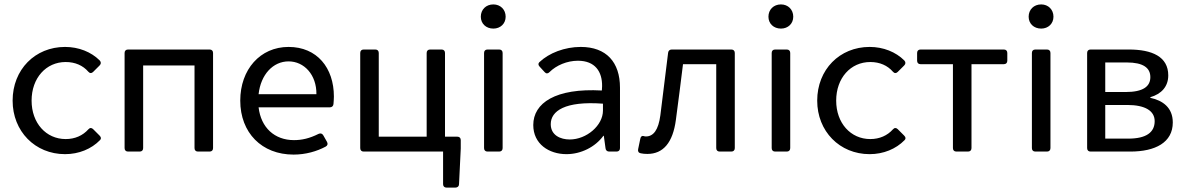

<svg xmlns="http://www.w3.org/2000/svg" viewBox="-20 -686 5368 869"><path d="M274.4 11.7C336.9 11.7 393.6 -11.7 432.6 -51.8C438.5 -57.6 438.5 -64.5 430.7 -72.3L401.4 -101.6C394.5 -108.4 386.7 -108.4 379.9 -100.6C354.5 -72.3 319.3 -56.6 277.3 -56.6C188.5 -56.6 123 -128.9 123 -230.5C123 -333 188.5 -405.3 277.3 -405.3C320.3 -405.3 355.5 -389.6 379.9 -361.3C386.7 -353.5 394.5 -353.5 401.4 -360.4L430.7 -389.6C437.5 -396.5 438.5 -404.3 431.6 -412.1C392.6 -451.2 335.9 -473.6 274.4 -473.6C138.7 -473.6 37.1 -371.1 37.1 -230.5C37.1 -91.8 138.7 11.7 274.4 11.7Z M543.9 -446.3V-15.6C543.9 -5.9 549.8 0 559.6 0H612.3C622.1 0 627.9 -5.9 627.9 -15.6V-389.6H860.4V-15.6C860.4 -5.9 866.2 0 876 0H928.7C938.5 0 944.3 -5.9 944.3 -15.6V-446.3C944.3 -456.1 938.5 -461.9 928.7 -461.9H559.6C549.8 -461.9 543.9 -456.1 543.9 -446.3Z M1491.2 -249C1491.2 -378.9 1415 -473.6 1286.1 -473.6C1157.2 -473.6 1067.4 -371.1 1067.4 -230.5C1067.4 -85 1165 13.7 1308.6 13.7C1363.3 13.7 1414.1 -1 1454.1 -22.5C1462.9 -27.3 1464.8 -35.2 1460 -43.9L1443.4 -73.2C1438.5 -82 1430.7 -84 1421.9 -80.1C1380.9 -59.6 1346.7 -51.8 1310.5 -51.8C1222.7 -51.8 1161.1 -108.4 1150.4 -200.2H1472.7C1481.4 -200.2 1488.3 -205.1 1489.3 -214.8C1490.2 -226.6 1491.2 -238.3 1491.2 -249ZM1412.1 -259.8H1150.4C1160.2 -348.6 1215.8 -408.2 1286.1 -408.2C1356.4 -408.2 1413.1 -347.7 1412.1 -259.8Z M1994.1 -67.4V-446.3C1994.1 -456.1 1988.3 -461.9 1978.5 -461.9H1926.8C1917 -461.9 1911.1 -456.1 1911.1 -446.3V-67.4H1694.3V-446.3C1694.3 -456.1 1688.5 -461.9 1678.7 -461.9H1626C1616.2 -461.9 1610.4 -456.1 1610.4 -446.3V-15.6C1610.4 -5.9 1616.2 0 1626 0H1985.4V147.5C1985.4 157.2 1991.2 163.1 2001 163.1H2041C2050.8 163.1 2057.6 157.2 2057.6 147.5L2065.4 -13.7V-51.8C2065.4 -61.5 2059.6 -67.4 2049.8 -67.4Z M2212.9 -556.6C2245.1 -556.6 2268.6 -579.1 2268.6 -610.4C2268.6 -642.6 2245.1 -666 2212.9 -666C2179.7 -666 2156.2 -642.6 2156.2 -610.4C2156.2 -579.1 2179.7 -556.6 2212.9 -556.6ZM2170.9 -446.3V-15.6C2170.9 -5.9 2176.8 0 2186.5 0H2239.3C2249 0 2254.9 -5.9 2254.9 -15.6V-446.3C2254.9 -456.1 2249 -461.9 2239.3 -461.9H2186.5C2176.8 -461.9 2170.9 -456.1 2170.9 -446.3Z M2608.4 -473.6C2536.1 -473.6 2464.8 -446.3 2420.9 -404.3C2415 -398.4 2416 -390.6 2422.9 -383.8L2445.3 -359.4C2452.1 -351.6 2460 -352.5 2466.8 -359.4C2498 -390.6 2546.9 -411.1 2595.7 -411.1C2673.8 -411.1 2706.1 -361.3 2705.1 -295.9L2704.1 -276.4C2494.1 -288.1 2393.6 -219.7 2393.6 -120.1C2393.6 -34.2 2464.8 11.7 2543.9 11.7C2609.4 11.7 2673.8 -20.5 2710.9 -71.3H2712.9L2720.7 -14.6C2721.7 -5.9 2727.5 0 2737.3 0H2770.5C2780.3 0 2786.1 -5.9 2786.1 -15.6V-289.1C2786.1 -404.3 2724.6 -473.6 2608.4 -473.6ZM2558.6 -54.7C2517.6 -54.7 2472.7 -73.2 2472.7 -124C2472.7 -183.6 2537.1 -229.5 2709 -216.8V-185.5C2709 -118.2 2634.8 -54.7 2558.6 -54.7Z M2879.9 7.8C2889.6 9.8 2898.4 10.7 2910.2 10.7C2981.4 10.7 3025.4 -40 3039.1 -143.6C3050.8 -227.5 3060.5 -311.5 3071.3 -395.5H3221.7V-15.6C3221.7 -5.9 3227.5 0 3237.3 0H3290C3299.8 0 3305.7 -5.9 3305.7 -15.6V-446.3C3305.7 -456.1 3299.8 -461.9 3290 -461.9H3020.5C3010.7 -461.9 3004.9 -456.1 3003.9 -447.3L2968.8 -164.1C2960 -97.7 2937.5 -68.4 2903.3 -68.4C2899.4 -68.4 2895.5 -69.3 2892.6 -70.3C2885.7 -72.3 2879.9 -68.4 2877.9 -57.6L2868.2 -10.7C2866.2 -1 2870.1 5.9 2879.9 7.8Z M3514.6 -556.6C3546.9 -556.6 3570.3 -579.1 3570.3 -610.4C3570.3 -642.6 3546.9 -666 3514.6 -666C3481.4 -666 3458 -642.6 3458 -610.4C3458 -579.1 3481.4 -556.6 3514.6 -556.6ZM3472.7 -446.3V-15.6C3472.7 -5.9 3478.5 0 3488.3 0H3541C3550.8 0 3556.6 -5.9 3556.6 -15.6V-446.3C3556.6 -456.1 3550.8 -461.9 3541 -461.9H3488.3C3478.5 -461.9 3472.7 -456.1 3472.7 -446.3Z M3916 11.7C3978.5 11.7 4035.2 -11.7 4074.2 -51.8C4080.1 -57.6 4080.1 -64.5 4072.3 -72.3L4043 -101.6C4036.1 -108.4 4028.3 -108.4 4021.5 -100.6C3996.1 -72.3 3960.9 -56.6 3918.9 -56.6C3830.1 -56.6 3764.6 -128.9 3764.6 -230.5C3764.6 -333 3830.1 -405.3 3918.9 -405.3C3961.9 -405.3 3997.1 -389.6 4021.5 -361.3C4028.3 -353.5 4036.1 -353.5 4043 -360.4L4072.3 -389.6C4079.1 -396.5 4080.1 -404.3 4073.2 -412.1C4034.2 -451.2 3977.5 -473.6 3916 -473.6C3780.3 -473.6 3678.7 -371.1 3678.7 -230.5C3678.7 -91.8 3780.3 11.7 3916 11.7Z M4293 -395.5V-15.6C4293 -5.9 4298.8 0 4308.6 0H4361.3C4371.1 0 4377 -5.9 4377 -15.6V-395.5H4523.4C4533.2 -395.5 4539.1 -401.4 4539.1 -411.1V-446.3C4539.1 -456.1 4533.2 -461.9 4523.4 -461.9H4146.5C4136.7 -461.9 4130.9 -456.1 4130.9 -446.3V-411.1C4130.9 -401.4 4136.7 -395.5 4146.5 -395.5Z M4692.4 -556.6C4724.6 -556.6 4748 -579.1 4748 -610.4C4748 -642.6 4724.6 -666 4692.4 -666C4659.2 -666 4635.7 -642.6 4635.7 -610.4C4635.7 -579.1 4659.2 -556.6 4692.4 -556.6ZM4650.4 -446.3V-15.6C4650.4 -5.9 4656.2 0 4666 0H4718.8C4728.5 0 4734.4 -5.9 4734.4 -15.6V-446.3C4734.4 -456.1 4728.5 -461.9 4718.8 -461.9H4666C4656.2 -461.9 4650.4 -456.1 4650.4 -446.3Z M4900.4 -446.3V-15.6C4900.4 -5.9 4906.2 0 4916 0H5095.7C5209 0 5288.1 -41 5288.1 -131.8C5288.1 -199.2 5242.2 -231.4 5186.5 -243.2V-246.1C5237.3 -260.7 5267.6 -294.9 5267.6 -344.7C5267.6 -429.7 5194.3 -461.9 5088.9 -461.9H4916C4906.2 -461.9 4900.4 -456.1 4900.4 -446.3ZM5074.2 -269.5H4982.4V-403.3H5080.1C5154.3 -403.3 5186.5 -378.9 5186.5 -336.9C5186.5 -294.9 5154.3 -269.5 5074.2 -269.5ZM5086.9 -58.6H4982.4V-210.9H5082C5164.1 -210.9 5206.1 -183.6 5206.1 -137.7C5206.1 -86.9 5168 -58.6 5086.9 -58.6Z"/></svg>

Font: Ed Sans Neue
Style: Regular
Weight: 400
Designer: Stephen Hutchings
Version: Version 1.004;PS 001.004;hotconv 1.0.88;makeotf.lib2.5.64775